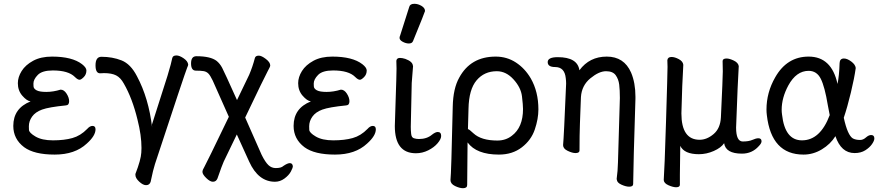

<svg xmlns="http://www.w3.org/2000/svg" viewBox="-20 -790 4624 1011"><path d="M268 24Q160 24 107 -15Q50 -58 50 -127Q50 -220 141 -256Q121 -259 97.5 -286Q74 -313 74 -352Q74 -384 94 -416Q114 -448 154.5 -470Q195 -492 254 -492Q360 -492 412 -452Q435 -434 435 -419Q435 -398 421 -384Q407 -370 399 -370Q389 -370 374 -385Q340 -419 258 -419Q202 -419 179 -395.5Q156 -372 156 -350Q156 -348 156.5 -335.5Q157 -323 172.5 -314.5Q188 -306 224 -306Q260 -306 299 -318Q317 -318 330.5 -297Q344 -276 344 -257Q344 -236 327 -235Q237 -226 201.5 -213Q166 -200 149 -176Q132 -152 132 -125Q132 -122 132.5 -106.5Q133 -91 167 -71Q201 -51 259 -51Q318 -51 361 -63Q404 -75 439 -111Q453 -127 467 -127Q483 -127 483 -109Q483 -75 437 -34Q375 24 268 24Z M749 185Q733 185 713 166.5Q693 148 693 131V126Q722 51 724 14L725 -11Q725 -78 704 -160Q677 -272 632 -350Q615 -381 591.5 -393Q568 -405 528 -405Q515 -405 507 -404Q483 -404 483 -446Q483 -491 514 -491Q572 -491 620 -472Q668 -453 701 -389Q763 -273 781 -119L780 -134L862 -391Q883 -461 887 -484Q890 -498 909 -498Q925 -498 947 -483Q969 -468 971 -450Q971 -445 966 -435Q954 -406 796 74Q787 101 773 168Q767 185 749 185Z M1428 167Q1340 167 1292 61L1227 -82L1158 61Q1150 78 1125 150Q1118 167 1101 167Q1086 167 1066 147.5Q1046 128 1046 115Q1046 105 1057 87Q1065 74 1185 -175L1100 -366Q1087 -393 1077 -403Q1067 -413 1052 -415.5Q1037 -418 1011.5 -418Q986 -418 986 -456Q986 -494 1014 -494Q1089 -494 1121 -469Q1138 -455 1149.5 -433.5Q1161 -412 1228 -263L1292 -396Q1310 -438 1322 -484Q1325 -497 1343 -497Q1357 -497 1380 -479.5Q1403 -462 1403 -445Q1403 -439 1389 -414Q1375 -389 1271 -171L1358 26Q1377 64 1393.5 79.5Q1410 95 1432 95Q1461 95 1472 84Q1494 69 1506 69Q1520 69 1522 85Q1522 94 1511.5 113.5Q1501 133 1478 150Q1455 167 1428 167Z M1744 24Q1636 24 1583 -15Q1526 -58 1526 -127Q1526 -220 1617 -256Q1597 -259 1573.5 -286Q1550 -313 1550 -352Q1550 -384 1570 -416Q1590 -448 1630.5 -470Q1671 -492 1730 -492Q1836 -492 1888 -452Q1911 -434 1911 -419Q1911 -398 1897 -384Q1883 -370 1875 -370Q1865 -370 1850 -385Q1816 -419 1734 -419Q1678 -419 1655 -395.5Q1632 -372 1632 -350Q1632 -348 1632.5 -335.5Q1633 -323 1648.5 -314.5Q1664 -306 1700 -306Q1736 -306 1775 -318Q1793 -318 1806.5 -297Q1820 -276 1820 -257Q1820 -236 1803 -235Q1713 -226 1677.5 -213Q1642 -200 1625 -176Q1608 -152 1608 -125Q1608 -122 1608.5 -106.5Q1609 -91 1643 -71Q1677 -51 1735 -51Q1794 -51 1837 -63Q1880 -75 1915 -111Q1929 -127 1943 -127Q1959 -127 1959 -109Q1959 -75 1913 -34Q1851 24 1744 24Z M2170 17Q2059 17 2059 -126L2063 -254Q2068 -397 2068 -429L2067 -470Q2069 -485 2086 -485Q2098 -485 2114 -480Q2152 -466 2154 -445L2155 -442L2148 -353L2143 -122Q2143 -104 2145 -85Q2147 -66 2159.5 -62Q2172 -58 2186 -58Q2228 -58 2255 -81Q2273 -95 2285 -95Q2303 -95 2303 -74Q2303 -58 2284.5 -36Q2266 -14 2235 1.5Q2204 17 2170 17ZM2133 -561Q2117 -561 2100.5 -570Q2084 -579 2084 -590Q2084 -598 2086 -600L2135 -754Q2139 -770 2162 -770Q2181 -770 2199.5 -759Q2218 -748 2218 -732Q2218 -728 2155 -574Q2150 -561 2133 -561Z M2599 -50Q2643 -50 2675 -75Q2734 -119 2734 -216Q2734 -237 2728.5 -283Q2723 -329 2684 -372Q2645 -415 2596 -415Q2530 -415 2489.5 -367Q2449 -319 2447 -218L2444 -110Q2450 -110 2473 -88Q2514 -50 2599 -50ZM2418 201Q2400 201 2376 189.5Q2352 178 2352 158Q2356 127 2364 -229Q2366 -324 2398 -381Q2458 -492 2590 -492Q2649 -492 2696.5 -461Q2744 -430 2775 -377Q2815 -307 2815 -214Q2815 -164 2796 -108Q2777 -52 2727.5 -14Q2678 24 2607 24Q2489 24 2442 -40L2440 184Q2440 201 2418 201Z M3293 193Q3276 193 3252.5 182.5Q3229 172 3228 156L3227 153Q3233 110 3234 65L3244 -274Q3244 -316 3240.5 -344.5Q3237 -373 3222 -394Q3207 -415 3171 -415Q3134 -415 3088.5 -377.5Q3043 -340 3039 -279Q3032 -104 3032 -74Q3032 -10 3031.5 3Q3031 16 3010 16Q2994 16 2969.5 4.5Q2945 -7 2945 -26Q2949 -64 2961 -350Q2961 -364 2959 -379Q2953 -437 2903 -437Q2864 -437 2864 -463Q2864 -489 2917 -489Q3021 -489 3031 -420Q3084 -492 3175 -492Q3266 -492 3303 -408Q3326 -354 3326 -281V-270Q3315 73 3314 179Q3314 193 3293 193Z M3540 196Q3524 196 3500 185.5Q3476 175 3475 158Q3479 108 3487 -150Q3495 -408 3495 -438L3494 -473Q3496 -490 3516 -490Q3533 -490 3554.5 -478.5Q3576 -467 3578 -449Q3578 -433 3576 -407Q3573 -373 3568 -193Q3568 -54 3664 -54Q3702 -54 3737.5 -84Q3773 -114 3776 -172Q3786 -384 3786 -414L3785 -468Q3785 -482 3806 -482Q3821 -482 3844 -471Q3867 -460 3870 -442Q3865 -367 3856 -118Q3856 -45 3891 -45Q3923 -45 3942 -53.5Q3961 -62 3973 -62Q3990 -62 3990 -46Q3990 -35 3975 -20Q3940 19 3887 19Q3801 19 3793 -36Q3777 -12 3738.5 5Q3700 22 3660 22Q3583 22 3562 -22L3560 130V183Q3560 196 3540 196Z M4203 -51Q4299 -51 4349 -184L4339 -236Q4323 -333 4302 -375Q4281 -417 4238 -417Q4173 -417 4131 -340Q4096 -275 4096 -212Q4096 -199 4098 -186Q4113 -51 4203 -51ZM4211 24Q4042 24 4018 -183Q4016 -198 4016 -213Q4016 -303 4062 -383Q4124 -492 4238 -492Q4359 -492 4390 -348Q4399 -391 4401 -458Q4402 -482 4424 -482Q4441 -482 4462.5 -466Q4484 -450 4486 -432Q4479 -380 4460.5 -303Q4442 -226 4423 -170Q4443 -78 4471 -61Q4486 -53 4509 -53Q4525 -53 4539.5 -66Q4554 -79 4567 -79Q4584 -79 4584 -61Q4584 -49 4571.5 -31Q4559 -13 4536 1.5Q4513 16 4480 16Q4409 16 4379 -73Q4353 -31 4307.5 -3.5Q4262 24 4211 24Z"/></svg>

Font: LXGW WenKai Lite
Style: Bold
Weight: 700
Designer: LXGW / Fontworks Inc.
Foundry: LXGW / Fontworks Inc.
Version: Version 1.330;April 28, 2024